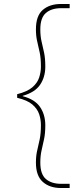

<svg xmlns="http://www.w3.org/2000/svg" viewBox="-20 -826 400 962"><path d="M285 116Q229 116 194.5 85.5Q160 55 160 -11Q160 -46 166.5 -72.5Q173 -99 179 -128.5Q185 -158 185 -199Q185 -228 176 -254.5Q167 -281 142 -302.5Q117 -324 66 -336V-354Q117 -367 142 -388.5Q167 -410 176 -437Q185 -464 185 -492Q185 -534 179 -562.5Q173 -591 166.5 -618Q160 -645 160 -679Q160 -747 194.5 -776.5Q229 -806 285 -806H329V-785H286Q238 -785 210 -761Q182 -737 182 -679Q182 -644 188.5 -617Q195 -590 201 -561.5Q207 -533 207 -492Q207 -440 181 -401.5Q155 -363 94 -346V-344Q155 -328 181 -289.5Q207 -251 207 -198Q207 -159 201 -130Q195 -101 188.5 -73.5Q182 -46 182 -11Q182 47 210 71Q238 95 286 95H329V116Z"/></svg>

Font: DM Sans 28pt Thin
Style: Regular
Weight: 250
Version: Version 4.004;gftools[0.9.30]